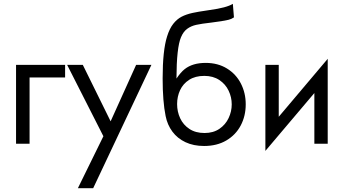

<svg xmlns="http://www.w3.org/2000/svg" viewBox="-20 -757 1810 1011"><path d="M64.5 -415.5H322.8V-349.1H135.7V0H64.5Z M333.5 -415.5H416L562.5 -118.2L696.8 -415.5H777.3L470.7 233.9H390.1L524.4 -39.6Z M859.9 -565.4Q872.6 -606.4 892.1 -631.3Q911.6 -656.2 936 -668.9Q960.4 -681.6 994.1 -689Q1016.6 -694.3 1083.5 -704.1Q1173.8 -716.3 1206.1 -736.8L1211.9 -665.5Q1198.2 -656.2 1183.6 -652.8Q1153.3 -645.5 1093.3 -638.2Q1041 -632.3 1013.4 -626.2Q985.8 -620.1 965.6 -605.2Q945.3 -590.3 933.1 -561Q909.7 -506.3 909.2 -343.3Q931.6 -376.5 952.6 -393.1Q994.1 -425.8 1063 -425.8Q1127 -425.8 1174.8 -396.5Q1222.7 -367.2 1248.3 -317.4Q1273.9 -267.6 1273.9 -207.5Q1273.9 -146.5 1247.6 -96.4Q1221.2 -46.4 1171.6 -17.3Q1122.1 11.7 1054.7 11.7Q999 11.7 956.5 -8.3Q914.1 -28.3 887.7 -64Q861.3 -99.6 852.1 -146Q836.4 -223.1 836.4 -344.2Q836.4 -491.7 859.9 -565.4ZM912.6 -209Q912.6 -168.9 928.7 -134.3Q944.8 -99.6 977.3 -78.1Q1009.8 -56.6 1057.1 -56.6Q1103 -56.6 1135.3 -78.6Q1167.5 -100.6 1183.8 -135.3Q1200.2 -169.9 1200.2 -207.5Q1200.2 -245.1 1183.8 -279.5Q1167.5 -314 1134.8 -335.7Q1102.1 -357.4 1055.7 -357.4Q1008.3 -357.4 976.1 -336.7Q943.8 -315.9 928.2 -282.2Q912.6 -248.5 912.6 -209Z M1377.4 -415.5H1447.8V-142.1L1705.6 -447.3V0H1635.3V-267.1L1377.4 37.6Z"/></svg>

Font: NMS Futura Pro Book
Style: Regular
Weight: 400
Designer: Blend3rman
Version: Version 0.1